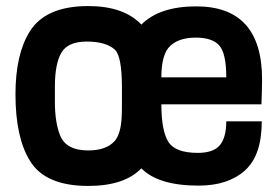

<svg xmlns="http://www.w3.org/2000/svg" viewBox="-20 -599 921 633"><path d="M382 -258V-310Q382 -415 358 -436Q328 -462 266 -462Q204 -462 182.5 -425.5Q161 -389 161 -314V-262Q161 -196 178 -153Q198 -103 271 -103Q330 -103 358 -134Q378 -157 381 -211Q382 -227 382 -258ZM512 -344H726Q726 -423 703 -449Q680 -475 625.5 -475Q571 -475 541.5 -448Q512 -421 512 -344ZM635 13Q502 13 446 -44Q390 14 271 14Q128 14 78 -70Q31 -147 31 -288Q31 -420 78 -495Q130 -579 271 -579Q388 -579 446 -518Q506 -578 627 -578Q844 -578 844 -337Q844 -311 842 -255H512Q512 -168 535 -131.5Q558 -95 632 -95Q684 -95 705 -120.5Q726 -146 726 -199H843Q843 -86 787 -36.5Q731 13 635 13Z"/></svg>

Font: Viga
Style: Regular
Weight: 400
Designer: Oscar Yáñez
Foundry: Fontstage
Version: Version 1.001